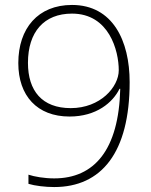

<svg xmlns="http://www.w3.org/2000/svg" viewBox="-20 -744 610 776"><path d="M504 -412C504 -579 436 -724 271 -724C134 -724 54 -630 54 -489C54 -357 130 -273 261 -273C370 -273 436 -330 463 -385H466C460 -138 361 -23 199 -23C159 -23 119 -30 95 -38V-1C121 7 163 12 199 12C390 12 504 -127 504 -412ZM271 -689C421 -689 460 -539 460 -460C460 -393 386 -307 266 -307C150 -307 93 -377 93 -490C93 -615 158 -689 271 -689Z"/></svg>

Font: Noto Sans Cherokee ExtraLight
Style: Regular
Weight: 200
Designer: Monotype Design Team
Foundry: Monotype Imaging Inc.
Version: Version 2.001